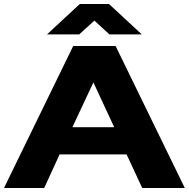

<svg xmlns="http://www.w3.org/2000/svg" viewBox="-22 -940 944 960"><path d="M-2 0 344 -710H556L902 0H689L611 -168H276L199 0ZM340 -304H549L445 -528ZM213 -768 377 -920H523L687 -768H525L450 -837L374 -768Z"/></svg>

Font: Special Gothic Extended Bold
Style: Regular
Weight: 700
Width: 7
Designer: Alistair McCready
Foundry: Monolith
Version: Version 1.000; ttfautohint (v1.8.4.7-5d5b)